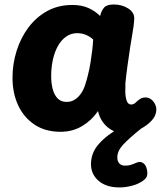

<svg xmlns="http://www.w3.org/2000/svg" viewBox="-20 -574 716 840"><path d="M34.7 -234Q34.7 -294.6 52.7 -351.6Q70.7 -408.7 104.4 -453.8Q138.2 -499 186.6 -525.7Q235 -552.3 296.6 -552.3Q335.9 -552.3 365.2 -539.7Q394.6 -527.1 418.1 -504.1Q423.1 -526.1 434.9 -540.3Q446.8 -554.4 477.6 -554.4Q513.9 -554.4 541.1 -536.9Q568.3 -519.3 567.3 -492.4Q566.3 -465.3 558 -418.7Q549.7 -372 543.7 -327Q541.7 -313 538.4 -291Q535.2 -269 532.7 -247.5Q530.2 -226 528.7 -211Q527.9 -195.9 528.2 -173.2Q528.4 -150.6 534.2 -133.6Q540 -116.7 554 -116.7Q561.9 -116.7 567.8 -120.8Q573.7 -124.9 580.1 -131.6Q589.8 -139.4 597.3 -143.6Q604.9 -147.7 617.2 -147.7Q630.6 -147.7 642.5 -138.3Q654.4 -128.9 660.7 -112.8Q667 -96.7 661.3 -77.2Q656.7 -58.2 635.1 -38.2Q613.4 -18.1 583.9 -4.6Q554.4 9 524.6 9Q495.8 9 471.8 -3.4Q447.9 -15.8 431.6 -37.5Q415.2 -59.2 408.7 -88.1Q382.6 -48.8 340.3 -23.1Q298.1 2.6 245 2.6Q178.7 2.6 131.8 -28.3Q84.9 -59.2 59.8 -112.6Q34.7 -166 34.7 -234ZM203.9 -241.1Q203.9 -209.2 210.7 -183.7Q217.6 -158.1 232.4 -143.1Q247.2 -128.1 271.3 -128.1Q290.8 -128.1 306.1 -137.5Q321.4 -146.9 333.3 -163.4Q345.2 -180 352.3 -202Q360 -225.4 365.9 -250.4Q371.9 -275.3 376.1 -301.2Q380.3 -327.1 383.3 -352.3Q386.3 -377.4 387.6 -401.1Q373.7 -414.1 355.9 -421.5Q338.1 -428.9 317.7 -428.9Q291 -428.9 269.9 -414.3Q248.8 -399.7 234.1 -374Q219.4 -348.3 211.7 -314.3Q203.9 -280.2 203.9 -241.1ZM502.4 246Q445 246 411.5 217.2Q378 188.4 378 144Q378 95 412.2 56Q446.4 17 511.7 -20H595.6V-10Q542.9 32.4 518.1 59.6Q493.2 86.7 493.2 114.4Q493.2 130.9 501.7 140.7Q510.1 150.6 526.7 150.6Q545.6 150.6 558.8 145.1Q572 139.7 581 136.4Q595.1 131.4 606.7 139.6Q618.2 147.7 622.2 165.6Q627.2 185.6 622.1 198.3Q616.9 211 596.6 222.7Q577.6 233.9 552.1 239.9Q526.7 246 502.4 246Z"/></svg>

Font: Playpen Sans Deva
Style: Regular
Weight: 400
Designer: Pooja Saxena, Gunjan Panchal, Laura Meseguer, Veronika Burian, José Scaglione
Foundry: TypeTogether
Version: Version 2.000